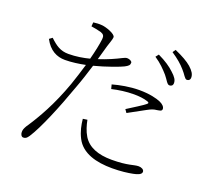

<svg xmlns="http://www.w3.org/2000/svg" viewBox="-133 -941 1267 1152"><g transform="rotate(20 500.0 -365.5)"><path d="M792 -607C813 -582 823 -556 838 -556C851 -556 860 -563 860 -578C860 -598 849 -615 822 -639C799 -661 765 -685 716 -708L701 -689C742 -662 770 -632 792 -607ZM878 -674C901 -650 911 -623 925 -623C937 -623 946 -630 946 -645C946 -665 935 -684 909 -707C886 -727 851 -747 801 -769L788 -750C830 -722 855 -700 878 -674ZM518 -416C561 -426 609 -433 658 -433C688 -433 721 -430 747 -421C756 -418 760 -413 751 -406C737 -393 675 -355 639 -332L653 -312C687 -330 736 -358 761 -371C787 -385 799 -389 818 -391C834 -394 850 -394 850 -409C850 -423 837 -436 817 -445C792 -456 746 -468 679 -468C619 -468 557 -456 511 -443ZM447 -194C453 -163 463 -127 482 -96C515 -43 577 -18 665 -18C771 -18 800 -37 832 -37C849 -37 867 -29 867 -14C867 4 840 12 815 17C785 23 740 29 685 29C584 29 491 5 451 -73C430 -114 423 -152 419 -190ZM83 -585 64 -571C97 -508 145 -485 197 -485C239 -485 287 -492 326 -500C312 -453 297 -405 282 -362C230 -217 171 -113 115 -30C105 -12 102 -4 102 10C102 25 110 38 121 38C135 38 143 33 155 15C200 -54 264 -208 315 -352C334 -402 352 -458 368 -510C443 -529 528 -561 547 -571C570 -583 577 -590 577 -605C577 -615 560 -623 546 -623C538 -623 529 -620 516 -613C483 -596 437 -575 381 -557L407 -649C414 -673 425 -699 425 -713C424 -734 361 -755 336 -757C313 -759 299 -757 280 -755L278 -729C297 -726 321 -722 342 -716C361 -709 367 -700 365 -679C361 -645 351 -597 337 -544C299 -534 252 -526 204 -526C153 -526 122 -548 83 -585Z"/></g></svg>

Font: Noto Serif CJK SC ExtraLight
Style: Regular
Weight: 200
Designer: Ryoko NISHIZUKA 西塚涼子 (kana & ideographs); Frank Grießhammer (Latin, Greek & Cyrillic); Wenlong ZHANG 张文龙 (bopomofo); San
Foundry: Adobe
Version: Version 2.001;hotconv 1.1.0;makeotfexe 2.6.0